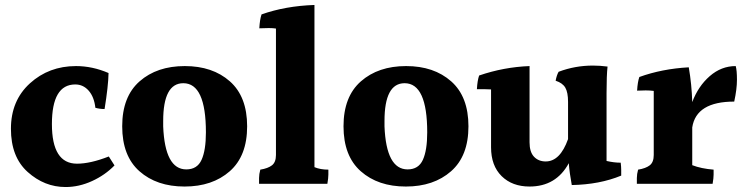

<svg xmlns="http://www.w3.org/2000/svg" viewBox="-20 -785 2987 773"><path d="M244 -32Q159 -32 91.5 -92.5Q24 -153 24 -266.5Q24 -380 100.5 -449.5Q177 -519 286 -519Q352 -519 417 -491Q416 -438 401 -346Q382 -346 364 -351Q359 -395 337 -420Q315 -445 283 -445Q189 -445 189 -285.5Q189 -126 290 -126Q344 -126 418 -155L441 -119Q403 -80 350.5 -56Q298 -32 244 -32Z M809 -252Q809 -450 718 -450Q637 -450 637 -298Q637 -287 637 -276Q644 -103 730 -103Q774 -103 791.5 -141.5Q809 -180 809 -252ZM724 -519Q836 -519 905.5 -457.5Q975 -396 975 -276.5Q975 -157 905 -95.5Q835 -34 723 -34Q611 -34 541.5 -95.5Q472 -157 472 -276.5Q472 -396 542 -457.5Q612 -519 724 -519Z M1302 -102Q1302 -96 1302 -82Q1302 -68 1298 -45H1023Q1023 -53 1023 -68.5Q1023 -84 1028 -102Q1059 -107 1075 -119.5Q1091 -132 1091 -161V-670Q1080 -672 1062 -672Q1044 -672 1024 -671Q1026 -707 1033 -727Q1129 -761 1246 -765V-112Q1270 -102 1302 -102Z M1700 -252Q1700 -450 1609 -450Q1528 -450 1528 -298Q1528 -287 1528 -276Q1535 -103 1621 -103Q1665 -103 1682.5 -141.5Q1700 -180 1700 -252ZM1615 -519Q1727 -519 1796.5 -457.5Q1866 -396 1866 -276.5Q1866 -157 1796 -95.5Q1726 -34 1614 -34Q1502 -34 1432.5 -95.5Q1363 -157 1363 -276.5Q1363 -396 1433 -457.5Q1503 -519 1615 -519Z M2422 -410V-137Q2452 -130 2479 -130Q2481 -114 2481 -100Q2481 -86 2481 -78Q2394 -42 2282 -40Q2273 -88 2270 -128Q2219 -34 2112 -34Q2042 -34 1999.5 -76Q1957 -118 1957 -192V-425Q1942 -426 1927 -426Q1912 -426 1900 -426Q1902 -461 1909 -481Q2008 -515 2112 -519V-212Q2112 -173 2130 -154Q2148 -135 2177 -135Q2235 -135 2267 -225V-375Q2267 -413 2256 -432Q2245 -451 2217 -460Q2221 -482 2229 -496Q2295 -521 2367 -521Q2396 -521 2426 -517Q2422 -481 2422 -410Z M2942 -519Q2947 -502 2947 -464Q2947 -426 2936 -376Q2783 -376 2767 -272V-120Q2803 -106 2853 -102Q2853 -96 2853 -82Q2853 -68 2849 -45H2544Q2544 -53 2544 -68.5Q2544 -84 2549 -102Q2580 -107 2596 -119.5Q2612 -132 2612 -161V-419Q2597 -421 2579.5 -421Q2562 -421 2545 -420Q2547 -455 2554 -475Q2645 -508 2753 -514Q2765 -445 2767 -374Q2791 -438 2837.5 -478.5Q2884 -519 2942 -519Z"/></svg>

Font: Halant
Style: Bold
Weight: 700
Designer: Hitesh Malaviya (Devanagari), Satya Rajpurohit (Latin)
Foundry: Indian Type Foundry
Version: Version 1.101;PS 1.0;hotconv 1.0.78;makeotf.lib2.5.61930; tt